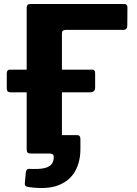

<svg xmlns="http://www.w3.org/2000/svg" viewBox="-20 -762 679 953"><path d="M121 166.4Q101.7 164.3 103.2 148.2L108.1 94.5Q110.3 74.6 126.4 76L146.2 76.7Q187.4 77.4 209 70.1Q230.6 62.8 238.7 49.1Q246.9 35.5 246.9 17.7Q246.9 0 226.3 0H146.7L277.4 -104Q277.4 -91.3 290.8 -91.3H362.9Q379.1 -91.3 379.1 -72V-21.8Q379.1 39.2 354.3 85.2Q329.5 131.1 278.2 154.1Q226.9 177.1 146.2 169.3ZM112.4 -722.7Q112.4 -742 128.6 -742H597.6Q612.5 -742 612.5 -725L611.8 -634.9Q611.8 -613.6 591.7 -613.6H306.4Q287.4 -613.6 287.4 -597.5V-22.7Q287.4 0 261.9 0H134.3Q121.4 0 116.9 -4.9Q112.4 -9.7 112.4 -20.7ZM452.2 -399.7V-326.8Q452.2 -303.7 425 -303.7H35Q22.6 -303.7 18.1 -308.7Q13.6 -313.7 13.6 -324.4V-397.3Q13.6 -416.3 29.1 -416.3H437.4Q452.2 -416.3 452.2 -399.7Z"/></svg>

Font: Libre Franklin Thin
Style: Regular
Weight: 100
Designer: Pablo Impallari, Rodrigo Fuenzalida, Nhung Nguyen
Foundry: Impallari Type
Version: Version 3.000